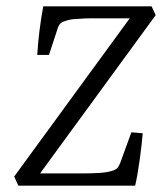

<svg xmlns="http://www.w3.org/2000/svg" viewBox="-20 -588 528 608"><path d="M38 0 25 -29 401 -544 411 -530H269Q263 -530 247.5 -529.5Q232 -529 215 -527.5Q198 -526 185 -521Q173 -517 169 -511Q165 -505 163 -499L135 -414H98Q100 -450 105 -490.5Q110 -531 117 -568H460L473 -540L96 -24L83 -39H254Q271 -39 296 -40.5Q321 -42 338 -48Q349 -52 353 -57.5Q357 -63 361 -73L396 -169L432 -166Q429 -131 422.5 -83Q416 -35 408 0Z"/></svg>

Font: Rasa Light
Style: Italic
Weight: 300
Italic angle: -7.10001°
Designer: Anna Giedrys (Yrsa+Rasa design), David Brezina (Yrsa art-direction, Rasa art-direction, design)
Foundry: Rosetta Type Foundry
Version: Version 2.004